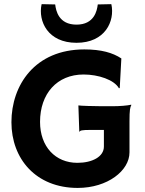

<svg xmlns="http://www.w3.org/2000/svg" viewBox="-20 -902 706 934"><path d="M35.6 -307.6C35.6 -128.9 155.3 12.2 357.9 12.2C503.4 12.2 609.9 -71.8 609.9 -160.6V-312C609.9 -366.7 612.8 -379.9 619.1 -391.6L617.7 -392.6C599.1 -388.2 561 -385.3 529.8 -385.3H472.2C440.9 -385.3 370.1 -387.2 361.3 -389.2L365.7 -261.7L367.2 -261.2C370.1 -267.1 376 -270 422.4 -270H485.4V-189C485.4 -140.1 429.7 -109.9 356.4 -109.9C250 -109.9 174.8 -188 174.8 -309.1C174.8 -446.3 257.3 -539.6 386.7 -539.6C458.5 -539.6 535.6 -513.7 558.6 -472.7L562.5 -473.6L570.3 -617.7C528.3 -645.5 472.7 -661.6 390.1 -661.6C149.4 -661.6 35.6 -487.3 35.6 -307.6ZM352.1 -693.8C491.7 -693.8 539.1 -798.8 522 -880.4L520.5 -881.8L455.6 -880.4C452.1 -850.6 439 -782.2 352.1 -782.2C265.1 -782.2 252 -850.6 248.5 -880.4L183.6 -881.8L182.1 -880.4C165 -798.8 212.4 -693.8 352.1 -693.8Z"/></svg>

Font: HammersmithOne
Style: Regular
Weight: 400
Designer: Nicole Fally
Foundry: Nicole Fally
Version: Version 1.003